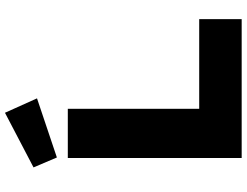

<svg xmlns="http://www.w3.org/2000/svg" viewBox="-130 -863 993 773"><g transform="rotate(-90 366.5 -476.5)"><path d="M117 0V-700H315V-171H676V0ZM119 -744 79 -838 299 -953 357 -824Z"/></g></svg>

Font: Lexend Exa ExtraBold
Style: Regular
Weight: 800
Designer: Bonnie Shaver-Troup, Thomas Jockin
Foundry: Lexend
Version: Version 1.007